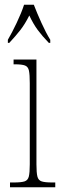

<svg xmlns="http://www.w3.org/2000/svg" viewBox="-20 -786 259 806"><path d="M22 0V-20H38Q69 -20 83 -24.5Q97 -29 101 -45Q105 -61 105 -96V-437Q105 -473 101.5 -489.5Q98 -506 85 -511Q72 -516 43 -516H37V-536H133V-96Q133 -61 137 -45Q141 -29 155 -24.5Q169 -20 199 -20H212V0ZM13 -619Q30 -648 50 -690Q70 -732 81 -766H122Q135 -732 154 -690Q173 -648 191 -619V-606H185Q157 -635 138.5 -660Q120 -685 103 -721Q85 -685 65.5 -660Q46 -635 19 -606H13Z"/></svg>

Font: Noto Serif Khmer ExtraCondensed Thin
Style: Regular
Weight: 100
Width: 2
Designer: Danh Hong and the Monotype Design Team
Foundry: Monotype Imaging Inc.
Version: Version 2.004; ttfautohint (v1.8.4.7-5d5b)